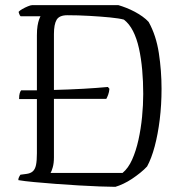

<svg xmlns="http://www.w3.org/2000/svg" viewBox="-20 -724 707 744"><path d="M174 -341 123 -340H54Q54 -355 56.5 -363Q59 -371 62 -374H123L174 -375Q251 -377 303 -380Q355 -383 398 -387L404 -380Q403 -367 399 -356.5Q395 -346 392 -341ZM427 0Q404 0 366.5 -1.5Q329 -3 284.5 -5.5Q240 -8 195 -11.5Q150 -15 112 -18.5Q74 -22 51 -26Q51 -33 54 -38.5Q57 -44 59 -47L82 -50Q98 -52 107 -60Q116 -68 119.5 -84.5Q123 -101 123 -130V-587Q123 -609 125.5 -624Q128 -639 131.5 -648.5Q135 -658 137 -661H60Q57 -663 54.5 -670Q52 -677 52 -678Q56 -683 66.5 -689Q77 -695 88 -699.5Q99 -704 104 -704H439Q453 -700 469.5 -693.5Q486 -687 502 -678.5Q518 -670 532 -660Q546 -650 556 -639Q585 -587 595.5 -518.5Q606 -450 606 -380Q606 -318 599 -261Q592 -204 579.5 -157Q567 -110 550 -79Q539 -67 523.5 -54.5Q508 -42 491.5 -31Q475 -20 458 -12Q441 -4 427 0ZM176 -54H455Q477 -72 492 -105.5Q507 -139 516.5 -182Q526 -225 530.5 -271Q535 -317 535 -360Q535 -408 531 -453Q527 -498 518.5 -536.5Q510 -575 495.5 -603.5Q481 -632 460 -648Q442 -653 406 -656.5Q370 -660 326 -662.5Q282 -665 241 -665Q210 -665 199.5 -647.5Q189 -630 189 -592V-114Q189 -92 184.5 -76Q180 -60 176 -54Z"/></svg>

Font: Texturina 12pt Thin
Style: Regular
Weight: 250
Designer: Guillermo Torres Carreño
Foundry: Omnibus-Type
Version: Version 1.002